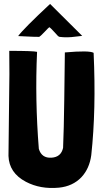

<svg xmlns="http://www.w3.org/2000/svg" viewBox="-20 -938 524 974"><path d="M397 -756 362 -752Q320 -746 282 -751Q276 -751 258 -773Q236 -797 231 -800Q226 -798 205 -775Q184 -753 179 -751Q168 -750 72 -755Q100 -793 234 -918ZM455 -669Q468 -381 443 -151Q434 -83 393 -39Q349 7 279 14Q185 23 111 -16Q26 -61 23 -147Q23 -211 26 -413Q29 -579 27 -679L26 -680H27Q150 -680 168 -675V-674Q157 -432 177 -183Q191 -135 241 -138Q290 -141 300 -188Q304 -279 306 -432L309 -672Q433 -683 455 -670Z"/></svg>

Font: Londrina Solid
Style: Regular
Weight: 400
Designer: Marcelo Magalhaes
Foundry: Marcelo Magalh„es
Version: Version 1.001 2011